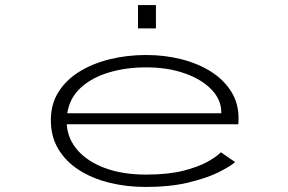

<svg xmlns="http://www.w3.org/2000/svg" viewBox="-20 -730 1140 761"><path d="M558 11Q481 11 412.8 -6Q344.5 -23 292.5 -56.5Q240.5 -90 211 -139.5Q181.5 -189 181.5 -254Q181.5 -317.5 212 -365.8Q242.5 -414 295.5 -446.5Q348.5 -479 416.5 -495.5Q484.5 -512 559 -512Q633.5 -512 699.8 -495Q766 -478 816.8 -445.8Q867.5 -413.5 896.5 -367Q925.5 -320.5 925.5 -262Q925.5 -256 925.2 -249Q925 -242 924.5 -237.5H244.5Q248.5 -178.5 288.5 -133.5Q328.5 -88.5 397.8 -63.2Q467 -38 559.5 -38Q646 -38 706.2 -53.2Q766.5 -68.5 803.2 -89.2Q840 -110 855.5 -126.5L912 -87.5Q891.5 -69.5 844 -46.2Q796.5 -23 724.5 -6Q652.5 11 558 11ZM560 -463Q479.5 -463 411.8 -442.8Q344 -422.5 300 -382.2Q256 -342 246.5 -281H857V-285Q857 -335 818.2 -375.2Q779.5 -415.5 712.2 -439.2Q645 -463 560 -463ZM527 -710H598V-617.5H527Z"/></svg>

Font: Trispace Expanded ExtraLight
Style: Regular
Weight: 200
Width: 7
Designer: Tyler Finck
Foundry: Etcetera Type Company
Version: Version 1.210; ttfautohint (v1.8.3)